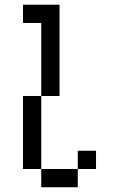

<svg xmlns="http://www.w3.org/2000/svg" viewBox="-20 -789 502 809"><path d="M153.8 -384.6V-692.3H76.9V-769.2H230.8V-384.6ZM153.8 -384.6V-76.9H307.7V0H153.8V-76.9H76.9V-384.6ZM307.7 -76.9V-153.8H384.6V-76.9Z"/></svg>

Font: Mintsoda - Lime Green 13x16
Style: Regular
Weight: 400
Designer: Mintsoda-15
Version: Version 1.0